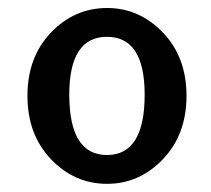

<svg xmlns="http://www.w3.org/2000/svg" viewBox="-20 -448 522 475"><path d="M245.1 6.8Q164.1 6.8 106 -54.2Q47.9 -115.2 47.9 -210.9Q47.9 -306.6 106 -367.4Q164.1 -428.2 245.1 -428.2Q324.7 -428.2 383.1 -367.4Q441.4 -306.6 441.4 -210.9Q441.4 -115.2 383.1 -54.2Q324.7 6.8 245.1 6.8ZM244.6 -64.5Q337.9 -64.5 337.9 -213.9Q337.9 -356.9 244.6 -356.9Q151.4 -356.9 151.4 -213.9Q151.4 -64.5 244.6 -64.5Z"/></svg>

Font: Bainsley
Style: Regular
Weight: 400
Designer: Paul James MIller
Foundry: High-Logic / Made with FontCreator
Version: Version 1.411;March 28, 2021;FontCreator 13.0.0.2683 64-bit